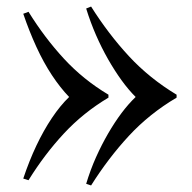

<svg xmlns="http://www.w3.org/2000/svg" viewBox="-20 -551 586 586"><path d="M258 -531Q311 -447 373.5 -379.5Q436 -312 519 -262V-253Q436 -204 373.5 -136.5Q311 -69 258 15L243 10Q256 -33 273 -71Q290 -109 310 -143.5Q330 -178 351 -206Q372 -234 394 -255Q372 -277 351 -306Q330 -335 310 -370Q290 -405 273 -444Q256 -483 243 -525ZM67 -515Q116 -436 175 -372Q234 -308 311 -262V-253Q234 -207 175 -143.5Q116 -80 67 -1L51 -6Q69 -60 91 -106.5Q113 -153 138.5 -191Q164 -229 191 -255Q164 -283 138.5 -321.5Q113 -360 91 -408Q69 -456 51 -509Z"/></svg>

Font: Playfair Display SemiBold
Style: Regular
Weight: 600
Designer: Claus Eggers Sørensen
Foundry: Claus Eggers Sørensen
Version: Version 1.203